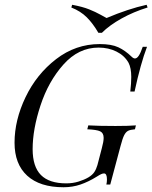

<svg xmlns="http://www.w3.org/2000/svg" viewBox="-20 -765 632 796"><path d="M346.8 -29.8Q362.9 -39.5 371 -51.6Q379 -63.7 383.9 -80.6L402.4 -151.6Q409.7 -178.2 409.7 -193.5Q409.7 -213.7 395.2 -220.6Q380.6 -227.4 341.9 -229L346 -245.2Q388.7 -242.7 458.9 -242.7Q514.5 -242.7 543.5 -245.2L539.5 -229Q520.2 -227.4 510.9 -222.6Q501.6 -217.7 494.8 -204.4Q487.9 -191.1 479.8 -159.7L437.1 0H421Q423.4 -9.7 423.4 -21Q423.4 -46 411.3 -46Q406.5 -46 400.4 -43.5Q394.4 -41.1 380.6 -32.3Q346.8 -11.3 313.7 0Q280.6 11.3 243.5 11.3Q145.2 11.3 92.7 -36.7Q40.3 -84.7 40.3 -173.4Q40.3 -266.9 85.9 -362.1Q131.5 -457.3 212.5 -519.8Q293.5 -582.3 393.5 -582.3Q441.9 -582.3 470.6 -569Q499.2 -555.6 525.8 -529.8Q533.1 -522.6 539.5 -522.6Q547.6 -522.6 555.2 -533.9Q562.9 -545.2 571.8 -571H589.5Q562.9 -501.6 537.9 -385.5H520.2Q524.2 -420.2 524.2 -446Q524.2 -483.1 512.9 -504.8Q496 -534.7 462.9 -551.2Q429.8 -567.7 388.7 -567.7Q305.6 -567.7 243.1 -497.6Q180.6 -427.4 148 -328.2Q115.3 -229 115.3 -146.8Q115.3 -74.2 149.6 -39.5Q183.9 -4.8 254.8 -4.8Q281.5 -4.8 305.2 -12.1Q329 -19.4 346.8 -29.8ZM587.9 -745.2 591.9 -733.9Q533.9 -716.1 483.9 -688.3Q433.9 -660.5 402.4 -629H387.9Q365.3 -667.7 339.9 -693.1Q314.5 -718.5 275.8 -733.9L279 -745.2Q322.6 -737.1 349.6 -726.2Q376.6 -715.3 396 -704.4Q415.3 -693.5 421.8 -690.3Q511.3 -728.2 587.9 -745.2Z"/></svg>

Font: Playfair Display SC
Style: Italic
Weight: 400
Italic angle: -14°
Designer: Claus Eggers Sørensen
Foundry: Claus Eggers Sørensen
Version: Version 1.202; ttfautohint (v1.6)